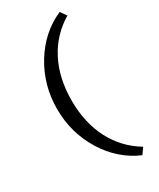

<svg xmlns="http://www.w3.org/2000/svg" viewBox="-210 -778 802 968"><g transform="rotate(-30 191.0 -294.0)"><path d="M316 123Q200 73 130 -41Q60 -155 60 -293Q60 -431 130 -545.5Q200 -660 316 -711L341 -676Q246 -619 195.5 -521Q145 -423 145 -293Q145 -164 195.5 -66.5Q246 31 341 88Z"/></g></svg>

Font: EauTest Medium
Style: Regular
Weight: 500
Designer: Christian Thalmann (Catharsis Fonts)
Version: Version 0.001;PS 000.001;hotconv 1.0.88;makeotf.lib2.5.64775